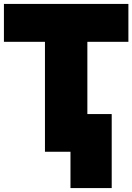

<svg xmlns="http://www.w3.org/2000/svg" viewBox="-30 -743 674 978"><path d="M-10 -723H624V-530H415V-162H539V215H329V30H199V-530H-10Z"/></svg>

Font: Repo
Style: ExtraBlack
Weight: 1000
Designer: Stefan Peev
Foundry: Context Ltd
Version: Version 001.000